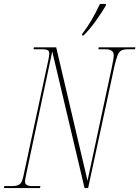

<svg xmlns="http://www.w3.org/2000/svg" viewBox="-38 -954 707 974"><path d="M-18 0 -16 -10H20Q49 -10 61.5 -19Q74 -28 81 -62L208 -653Q212 -674 212 -684Q212 -704 181 -704H132L134 -714H247L406 -37L530 -616Q535 -641 537 -653.5Q539 -666 539 -674Q539 -704 497 -704H461L463 -714H649L647 -704H610Q590 -704 578 -698Q566 -692 558.5 -673.5Q551 -655 542 -616L409 0H391L227 -693L96 -75Q93 -60 91 -49.5Q89 -39 89 -32Q89 -10 126 -10H167L165 0ZM379 -782Q404 -814 427 -853.5Q450 -893 469 -934H499V-926Q480 -893 449 -849.5Q418 -806 386 -774H378Z"/></svg>

Font: Noto Serif Display ExtraCondensed Thin
Style: Italic
Weight: 100
Width: 2
Italic angle: -12°
Designer: Monotype Design Team
Foundry: Monotype Imaging Inc.
Version: Version 2.009